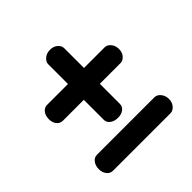

<svg xmlns="http://www.w3.org/2000/svg" viewBox="-139 -673 754 754"><g transform="rotate(-45 237.5 -296.5)"><path d="M238 -174Q219 -174 206 -183.5Q193 -193 193 -208V-319H77Q62 -319 52 -331Q42 -343 42 -362Q42 -382 52 -394.5Q62 -407 77 -407H193V-517Q193 -530 206 -541Q219 -552 238 -552Q258 -552 270 -541Q282 -530 282 -517V-407H397Q410 -407 421 -394.5Q432 -382 432 -362Q432 -343 421 -331Q410 -319 397 -319H282V-208Q282 -193 270 -183.5Q258 -174 238 -174ZM77 -41Q62 -41 52 -53.5Q42 -66 42 -85Q42 -104 52 -117Q62 -130 77 -130H397Q410 -130 421 -117Q432 -104 432 -85Q432 -66 421 -53.5Q410 -41 397 -41Z"/></g></svg>

Font: Dosis SemiBold
Style: Regular
Weight: 600
Designer: EdgarTolentino, PabloImpallari, IginoMarini
Foundry: EdgarTolentino, PabloImpallari, IginoMarini
Version: Version 3.001; ttfautohint (v1.8.2)